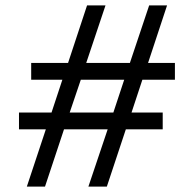

<svg xmlns="http://www.w3.org/2000/svg" viewBox="-20 -690 715 708"><path d="M95 -458V-396H210L170 -275H50V-213H149L79 -2H146L216 -213H377L306 -2H374L444 -213H580V-275H465L505 -396H625V-458H526L596 -670H530L459 -458H298L369 -670H301L231 -458ZM237 -275 278 -396H438L398 -275Z"/></svg>

Font: LT Wave Text Light
Style: Regular
Weight: 300
Designer: Daniel Lyons
Version: Version 2.5 (Glyphs App)